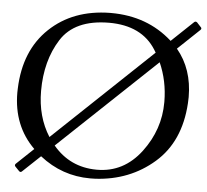

<svg xmlns="http://www.w3.org/2000/svg" viewBox="-52 -761 898 834"><g transform="rotate(5 397.5 -344.0)"><path d="M394.5 -706.1H399.4Q557.1 -706.1 665.5 -609.4Q666 -608.9 667 -607.9L762.2 -698.2Q765.1 -700.7 768.1 -700.7Q771.5 -700.7 774.9 -697.8L792 -679.2Q795.4 -676.3 795.4 -672.9Q795.4 -669.9 792 -666.5L697.3 -576.7Q766.6 -493.7 766.6 -371.1Q766.6 -357.9 765.6 -344.2Q755.4 -176.3 649.2 -83.7Q543 8.8 393.6 17.1Q382.3 17.6 371.1 17.6Q248 17.6 150.4 -59.6L73.2 13.2Q70.3 16.1 66.9 16.1Q64 16.1 60.5 12.7L43.5 -4.9Q40.5 -7.8 40.5 -11.2Q40.5 -14.6 43.5 -17.6L118.2 -88.4Q23.4 -181.6 23.4 -326.7Q23.4 -335.4 23.9 -344.2Q29.8 -510.7 131.6 -607.4Q233.4 -704.1 394.5 -706.1ZM394.5 -663.1Q244.6 -662.6 185.1 -568.6Q125.5 -474.6 125.5 -342.8Q125.5 -230.5 179.2 -146L606.9 -551.3Q603.5 -557.6 599.6 -563.5Q537.1 -663.1 394.5 -663.1ZM205.1 -111.3Q278.8 -23.4 394.5 -22.5H397Q513.7 -22.5 588.9 -122.1Q663.1 -220.7 663.1 -339.8V-342.8Q662.6 -433.1 627.9 -511.2Z"/></g></svg>

Font: Caudex
Style: Regular
Weight: 400
Version: Version 1.04